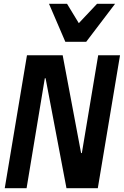

<svg xmlns="http://www.w3.org/2000/svg" viewBox="-20 -991 652 1011"><path d="M411 -185H407L310 -700H122L5 0H120L216 -579H220L330 0H495L612 -700H497ZM324 -771H434L586 -971H491L395 -869L333 -971H238Z"/></svg>

Font: CommitMono
Style: Bold Italic
Weight: 700
Monospace: yes
Designer: Eigil Nikolajsen
Foundry: Eigil Nikolajsen
Version: Version 1.143